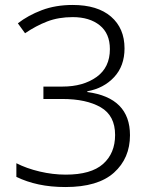

<svg xmlns="http://www.w3.org/2000/svg" viewBox="-20 -744 611 774"><path d="M482 -549Q482 -478 440 -433Q398 -388 332 -376V-373Q504 -350 504 -199Q504 -106 439.5 -48Q375 10 244 10Q185 10 136 -0.5Q87 -11 46 -31V-86Q87 -65 140 -52.5Q193 -40 245 -40Q347 -40 395.5 -83Q444 -126 444 -200Q444 -278 386 -311.5Q328 -345 231 -345H155V-395H232Q315 -395 369 -433.5Q423 -472 423 -546Q423 -609 382 -642Q341 -675 273 -675Q216 -675 170.5 -657.5Q125 -640 81 -610L52 -650Q93 -682 148.5 -703Q204 -724 273 -724Q373 -724 427.5 -677Q482 -630 482 -549Z"/></svg>

Font: Noto Sans Arabic UI Lt
Style: Regular
Weight: 300
Designer: Monotype Design Team, Nadine Chahine and Nizar Qandah
Foundry: Monotype Imaging Inc.
Version: Version 2.010; ttfautohint (v1.8.4.7-5d5b)